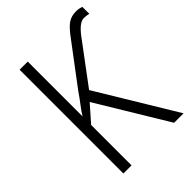

<svg xmlns="http://www.w3.org/2000/svg" viewBox="-207 -828 934 934"><g transform="rotate(-45 260.0 -360.5)"><path d="M482 -721Q451 -721 427.5 -705.5Q404 -690 370 -643L215 -437Q196 -409 177 -384.5Q158 -360 144 -337V-714H88V0H144V-278L218 -362L437 0H502L257 -405L416 -618Q456 -671 487 -671Q496 -671 505.5 -669.5Q515 -668 520 -666V-714Q504 -721 482 -721Z"/></g></svg>

Font: Noto Sans UI SemiCondensed Light
Style: Regular
Weight: 300
Width: 4
Designer: Monotype Design Team
Foundry: Monotype Imaging Inc.
Version: Version 1.901